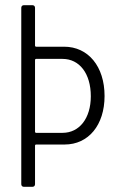

<svg xmlns="http://www.w3.org/2000/svg" viewBox="-20 -720 458 740"><path d="M227 -540H119C117 -540 115 -542 115 -544V-690C115 -696 111 -700 105 -700H72C66 -700 62 -696 62 -690V-10C62 -4 66 0 72 0H105C111 0 115 -4 115 -10V-159C115 -161 117 -163 119 -163H229C321 -163 383 -238 383 -350C383 -464 320 -540 227 -540ZM221 -208H119C117 -208 115 -210 115 -212V-489C115 -491 117 -493 119 -493H221C286 -493 330 -437 330 -349C330 -264 286 -208 221 -208Z"/></svg>

Font: Barlow Condensed Light
Style: Regular
Weight: 300
Width: 3
Designer: Jeremy Tribby
Foundry: Tribby Type
Version: Version 1.422;hotconv 1.0.109;makeotfexe 2.5.65596